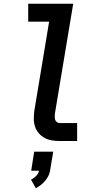

<svg xmlns="http://www.w3.org/2000/svg" viewBox="-20 -755 540 1028"><path d="M300 0Q278 0 257 -3.5Q236 -7 218 -17Q200 -27 187 -42.5Q174 -58 167.5 -77.5Q161 -97 161 -119Q161 -141 164 -163L243 -639H131V-735H372L274 -147Q273 -138 273 -129.5Q273 -121 275.5 -113.5Q278 -106 285 -101Q292 -96 300 -96H393V0ZM172 253 146 207Q161 200 173.5 187Q186 174 189 159H147L163 57H265L248 159Q246 173 239 187Q232 201 221.5 213.5Q211 226 198.5 235.5Q186 245 172 253Z"/></svg>

Font: Iosevka SS04 Oblique
Style: Bold
Weight: 700
Italic angle: -9°
Monospace: yes
Designer: Belleve Invis
Foundry: Belleve Invis
Version: Version 19.0.0; ttfautohint (v1.8.4)